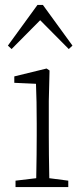

<svg xmlns="http://www.w3.org/2000/svg" viewBox="-20 -759 341 779"><path d="M178 -349V-210Q178 -138 180 -36L257 -26V0H43V-26L127 -36Q129 -138 129 -210V-257Q129 -350 126 -419L38 -423V-449L169 -481L181 -473ZM154 -739 274 -574 259 -560 143 -677 27 -560 12 -574 132 -739Z"/></svg>

Font: TypoPRO Source Serif Pro
Style: Regular
Weight: 300
Designer: Frank Grießhammer
Foundry: Adobe Systems Incorporated
Version: Version 1.017;PS (version unavailable);hotconv 1.0.79;makeot